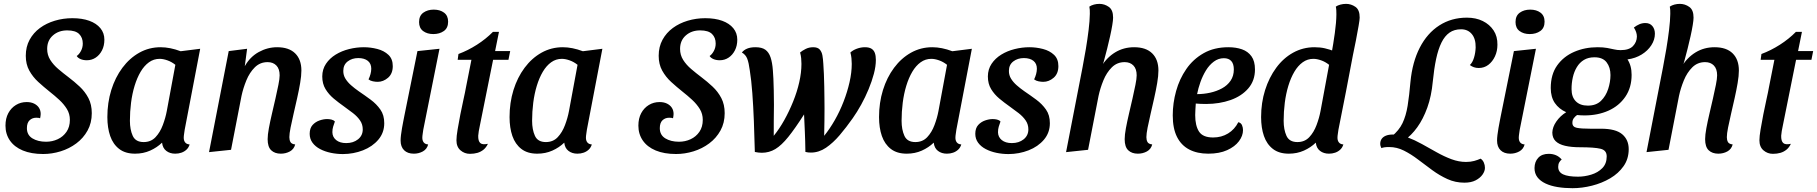

<svg xmlns="http://www.w3.org/2000/svg" viewBox="-20 -774 9388 992"><path d="M203 21.7Q141.5 21.7 97.8 3.5Q54.2 -14.7 31.2 -48Q8.3 -81.3 8.3 -124.7Q8.3 -162.2 22.8 -189.2Q37.3 -216.3 62.2 -231.5Q87 -246.7 117.8 -246.7Q140.3 -246.7 156.5 -238.6Q172.7 -230.5 181.4 -217Q190.2 -203.5 190.2 -185Q190.2 -180 189.2 -174Q188.3 -168 187.2 -162.8Q182.5 -165 177 -165.3Q171.5 -165.7 166.8 -165.7Q146.8 -165.7 132.9 -152.6Q119 -139.5 119 -111.8Q119 -76.5 147.4 -59.1Q175.8 -41.7 218 -41.7Q250.3 -41.7 278.2 -54.7Q306.2 -67.7 323.6 -93Q341 -118.3 341 -154.7Q341 -185.7 325.7 -210.7Q310.3 -235.7 286.5 -257.8Q262.7 -279.8 236 -300.8Q205.7 -325 177.7 -350.6Q149.7 -376.2 131.4 -409.1Q113.2 -442 113.2 -485.8Q113.2 -532.3 133 -568.6Q152.8 -604.8 186.3 -629.4Q219.8 -654 263.2 -667Q306.7 -680 353.8 -680Q404.2 -680 441.2 -666.7Q478.2 -653.3 498.8 -628.2Q519.3 -603.2 519.3 -569Q519.3 -537.7 507 -513.7Q494.7 -489.7 474.3 -476.2Q454 -462.7 428.8 -462.7Q409.8 -462.7 396 -468.8Q382.2 -474.8 376.3 -484.7Q388.3 -492.5 398 -510.2Q407.7 -528 407.7 -549Q407.7 -579.7 388.9 -598.3Q370.2 -617 327.3 -617Q282.8 -617 253.2 -590.8Q223.7 -564.7 223.7 -521.2Q223.7 -489.7 239.8 -464.3Q255.8 -439 281.2 -417.4Q306.5 -395.8 333.7 -375.3Q363.7 -352.7 391.5 -326.7Q419.3 -300.7 436.8 -267.3Q454.2 -234 454.2 -189.2Q454.2 -139 432.5 -99.7Q410.8 -60.3 374.3 -33.1Q337.8 -5.8 293.1 7.9Q248.3 21.7 203 21.7Z M677.8 20Q627.3 20 595.7 -4.5Q564 -29 549.3 -71.4Q534.7 -113.8 534.7 -169Q534.7 -243.3 554.9 -308.6Q575.2 -373.8 612.4 -423.8Q649.7 -473.8 700 -501.9Q750.3 -530 809.7 -530Q858.5 -530 913.3 -509.3L1014.3 -522L934.3 -104.2Q933.3 -95.3 931.3 -83.3Q929.3 -71.3 929.3 -62.2Q929.3 -47.2 936.8 -38Q944.2 -28.8 959.7 -27.7Q954.8 -11.3 943.5 -0.8Q932.2 9.7 917.3 14.8Q902.5 20 885.3 20Q858 20 839.2 5.6Q820.3 -8.8 817.3 -37Q791.3 -11.8 755.8 4.1Q720.3 20 677.8 20ZM722.3 -40Q759.7 -40 783.5 -65.2Q807.3 -90.5 821.2 -127.9Q835.2 -165.3 841.7 -200.2L886 -439.2Q866.5 -454.7 844.7 -462.3Q822.8 -470 804.7 -470Q774.2 -470 749.6 -452.2Q725 -434.5 706.5 -403.2Q688 -371.8 675.5 -330.8Q663 -289.7 657.1 -243.2Q651.2 -196.8 651.2 -149.8Q651.2 -104.5 665.8 -72.2Q680.5 -40 722.3 -40Z M1430.7 20Q1399.8 20 1381.3 2.5Q1362.8 -15 1362.8 -55Q1362.8 -77 1369.2 -111.8Q1375.7 -146.7 1385 -186.3Q1394.3 -226 1403.2 -264.9Q1412 -303.8 1418.4 -335.6Q1424.8 -367.3 1424.8 -384.8Q1424.8 -418.2 1407.9 -435.6Q1391 -453 1362.7 -453Q1323.7 -453 1296.6 -426.2Q1269.5 -399.3 1252.9 -358.8Q1236.3 -318.3 1227.8 -278.3L1173.7 0L1060 12L1161.7 -510L1256.7 -522L1244.7 -432Q1271.8 -480.3 1317 -505.2Q1362.2 -530 1411.8 -530Q1473 -530 1505.1 -498.2Q1537.2 -466.5 1537.2 -409.8Q1537.2 -382.3 1530.8 -345.2Q1524.5 -308 1515.2 -266.7Q1506 -225.3 1496.8 -185.9Q1487.7 -146.5 1481.3 -114.8Q1475 -83 1475 -65.3Q1475 -50.2 1480.8 -40Q1486.5 -29.8 1505.2 -27.7Q1498.8 -3.2 1477.7 8.4Q1456.5 20 1430.7 20Z M1751.7 22Q1720.3 22 1689.7 15.7Q1659 9.3 1634.1 -3.7Q1609.2 -16.7 1594.6 -36.6Q1580 -56.5 1580 -82.8Q1580.2 -111.8 1594.9 -128.1Q1609.7 -144.3 1630.6 -151.6Q1651.5 -158.8 1670 -158.8Q1681.2 -158.8 1692.2 -156.3Q1703.3 -153.8 1710.2 -146.3Q1705.2 -132.2 1701.2 -119.5Q1697.3 -106.8 1697.3 -90.8Q1697.7 -65.8 1716.9 -50.2Q1736.2 -34.7 1769 -34.7Q1805.3 -34.7 1829.8 -54.2Q1854.2 -73.8 1854.2 -105.3Q1854.3 -131.3 1840.2 -151.8Q1826.2 -172.2 1803.8 -189.6Q1781.5 -207 1757 -224.3Q1729.7 -243.5 1704.1 -264.8Q1678.5 -286.2 1661.8 -313.7Q1645 -341.2 1645 -379.2Q1645.2 -416 1664.2 -444.4Q1683.2 -472.8 1714.3 -491.9Q1745.5 -511 1783.6 -520.5Q1821.7 -530 1859.8 -530Q1894.8 -530 1929.5 -521Q1964.2 -512 1986.8 -490.7Q2009.5 -469.3 2009.3 -432.2Q2009.2 -393.2 1984.8 -372.2Q1960.3 -351.2 1931.3 -351.2Q1920.3 -351.2 1907 -353.8Q1893.7 -356.3 1884 -363.8Q1890.5 -377.3 1894.2 -391Q1898 -404.7 1898.2 -418.8Q1898.3 -445.2 1880.6 -459.5Q1862.8 -473.8 1831.3 -474Q1799 -474 1776.4 -456.7Q1753.8 -439.3 1753.7 -408Q1753.5 -385.8 1764.6 -367.7Q1775.7 -349.5 1793.8 -333.6Q1811.8 -317.7 1833.3 -302.7Q1864.3 -281.7 1894.8 -259.2Q1925.2 -236.7 1945.3 -207.9Q1965.5 -179.2 1965.3 -137.2Q1965.2 -88.3 1934.8 -52.4Q1904.3 -16.5 1855.3 2.7Q1806.3 21.8 1751.7 22Z M2118.2 20Q2085.8 20 2067.8 2.1Q2049.8 -15.8 2049.8 -47.8Q2049.8 -59.7 2051.8 -76.7Q2053.8 -93.7 2057.1 -112.2Q2060.3 -130.7 2063.6 -147.2Q2066.8 -163.8 2069.2 -175.7L2136.8 -510L2250.7 -522L2167 -104.2Q2166 -96.2 2164 -83.4Q2162 -70.7 2162 -62.2Q2162 -47.2 2169.4 -38Q2176.8 -28.8 2192.2 -27.7Q2185.8 -3.2 2164.6 8.4Q2143.3 20 2118.2 20ZM2218.7 -598Q2187 -598 2166.1 -613.6Q2145.2 -629.2 2145.2 -660Q2145.2 -692.7 2167.2 -708.5Q2189.3 -724.3 2221 -724.3Q2253.3 -724.3 2274.3 -708.6Q2295.3 -692.8 2295.3 -662Q2295.3 -629.3 2273.2 -613.7Q2251 -598 2218.7 -598Z M2407.8 20.8Q2380.3 20.8 2359.3 2.8Q2338.3 -15.2 2338.3 -49.3Q2338.3 -69.3 2344.4 -105.5Q2350.5 -141.7 2358.5 -183Q2366.5 -224.3 2375 -261.8Q2383.5 -299.3 2387.3 -321.7L2415.7 -465H2344.7L2348.7 -495Q2397.3 -513 2444 -542.8Q2490.7 -572.7 2526.8 -609.3H2558L2538 -510H2616L2607 -465H2527.7L2459.2 -124.7Q2455.7 -109.2 2453.7 -96.7Q2451.7 -84.2 2450.8 -73Q2450 -45.7 2461.2 -35.2Q2472.3 -24.8 2500.8 -31Q2492.3 -12.3 2478.4 -0.9Q2464.5 10.5 2446.9 15.7Q2429.3 20.8 2407.8 20.8Z M2755.8 20Q2705.3 20 2673.7 -4.5Q2642 -29 2627.3 -71.4Q2612.7 -113.8 2612.7 -169Q2612.7 -243.3 2632.9 -308.6Q2653.2 -373.8 2690.4 -423.8Q2727.7 -473.8 2778 -501.9Q2828.3 -530 2887.7 -530Q2936.5 -530 2991.3 -509.3L3092.3 -522L3012.3 -104.2Q3011.3 -95.3 3009.3 -83.3Q3007.3 -71.3 3007.3 -62.2Q3007.3 -47.2 3014.8 -38Q3022.2 -28.8 3037.7 -27.7Q3032.8 -11.3 3021.5 -0.8Q3010.2 9.7 2995.3 14.8Q2980.5 20 2963.3 20Q2936 20 2917.2 5.6Q2898.3 -8.8 2895.3 -37Q2869.3 -11.8 2833.8 4.1Q2798.3 20 2755.8 20ZM2800.3 -40Q2837.7 -40 2861.5 -65.2Q2885.3 -90.5 2899.2 -127.9Q2913.2 -165.3 2919.7 -200.2L2964 -439.2Q2944.5 -454.7 2922.7 -462.3Q2900.8 -470 2882.7 -470Q2852.2 -470 2827.6 -452.2Q2803 -434.5 2784.5 -403.2Q2766 -371.8 2753.5 -330.8Q2741 -289.7 2735.1 -243.2Q2729.2 -196.8 2729.2 -149.8Q2729.2 -104.5 2743.8 -72.2Q2758.5 -40 2800.3 -40Z M3473 21.7Q3411.5 21.7 3367.8 3.5Q3324.2 -14.7 3301.2 -48Q3278.3 -81.3 3278.3 -124.7Q3278.3 -162.2 3292.8 -189.2Q3307.3 -216.3 3332.2 -231.5Q3357 -246.7 3387.8 -246.7Q3410.3 -246.7 3426.5 -238.6Q3442.7 -230.5 3451.4 -217Q3460.2 -203.5 3460.2 -185Q3460.2 -180 3459.2 -174Q3458.3 -168 3457.2 -162.8Q3452.5 -165 3447 -165.3Q3441.5 -165.7 3436.8 -165.7Q3416.8 -165.7 3402.9 -152.6Q3389 -139.5 3389 -111.8Q3389 -76.5 3417.4 -59.1Q3445.8 -41.7 3488 -41.7Q3520.3 -41.7 3548.2 -54.7Q3576.2 -67.7 3593.6 -93Q3611 -118.3 3611 -154.7Q3611 -185.7 3595.7 -210.7Q3580.3 -235.7 3556.5 -257.8Q3532.7 -279.8 3506 -300.8Q3475.7 -325 3447.7 -350.6Q3419.7 -376.2 3401.4 -409.1Q3383.2 -442 3383.2 -485.8Q3383.2 -532.3 3403 -568.6Q3422.8 -604.8 3456.3 -629.4Q3489.8 -654 3533.2 -667Q3576.7 -680 3623.8 -680Q3674.2 -680 3711.2 -666.7Q3748.2 -653.3 3768.8 -628.2Q3789.3 -603.2 3789.3 -569Q3789.3 -537.7 3777 -513.7Q3764.7 -489.7 3744.3 -476.2Q3724 -462.7 3698.8 -462.7Q3679.8 -462.7 3666 -468.8Q3652.2 -474.8 3646.3 -484.7Q3658.3 -492.5 3668 -510.2Q3677.7 -528 3677.7 -549Q3677.7 -579.7 3658.9 -598.3Q3640.2 -617 3597.3 -617Q3552.8 -617 3523.2 -590.8Q3493.7 -564.7 3493.7 -521.2Q3493.7 -489.7 3509.8 -464.3Q3525.8 -439 3551.2 -417.4Q3576.5 -395.8 3603.7 -375.3Q3633.7 -352.7 3661.5 -326.7Q3689.3 -300.7 3706.8 -267.3Q3724.2 -234 3724.2 -189.2Q3724.2 -139 3702.5 -99.7Q3680.8 -60.3 3644.3 -33.1Q3607.8 -5.8 3563.1 7.9Q3518.3 21.7 3473 21.7Z M3916 15.3Q3907.7 15.3 3898.5 14.2Q3889.3 13 3880 11.2Q3878 -70.8 3875 -148.2Q3872 -225.5 3867 -292.8Q3862 -360.2 3854 -410Q3848.7 -450.3 3840.6 -471Q3832.5 -491.7 3813 -502.7Q3823 -515.7 3840.2 -522.8Q3857.3 -530 3883.3 -530Q3916.3 -530 3934.3 -517.1Q3952.3 -504.2 3961.3 -477.5Q3970.3 -450.8 3973.2 -410Q3975 -393.3 3975.9 -366.9Q3976.8 -340.5 3977.8 -306.6Q3978.7 -272.7 3978.7 -232.3Q3978.7 -189.7 3977.8 -147.3Q3977 -105 3977.7 -72.3Q4006.7 -108 4032.1 -153.4Q4057.5 -198.8 4077.8 -249.2Q4098.2 -299.5 4109.5 -349.4Q4120.8 -399.3 4120.8 -443.8Q4120.8 -458.7 4119.4 -473.2Q4118 -487.7 4113.8 -502.7Q4124.8 -512.3 4142.6 -521.2Q4160.3 -530 4181.2 -530Q4204.7 -530 4215.2 -518.2Q4225.8 -506.3 4229.2 -487.3Q4232.5 -468.3 4233.8 -444.7Q4235.5 -422.3 4236.8 -391.4Q4238.2 -360.5 4238.7 -327.4Q4239.2 -294.3 4239.6 -264.5Q4240 -234.7 4240 -214Q4240 -186.3 4239.6 -149.9Q4239.2 -113.5 4238.2 -72.3Q4267.2 -108 4293.1 -153.4Q4319 -198.8 4338.5 -249.2Q4358 -299.5 4369.3 -349.4Q4380.7 -399.3 4380.7 -443.8Q4380.7 -458.7 4379.2 -473.2Q4377.8 -487.7 4373.7 -502.7Q4386.2 -514.7 4406.8 -522.3Q4427.5 -530 4448.7 -530Q4470.2 -530 4482.5 -522.4Q4494.8 -514.8 4500.1 -500.3Q4505.3 -485.8 4505.3 -464.3Q4505.3 -431.7 4495 -392.7Q4484.7 -353.7 4467.6 -312.6Q4450.5 -271.5 4429.4 -233.3Q4408.3 -195.2 4385.8 -163.2Q4352.7 -116.2 4318.5 -75.9Q4284.3 -35.7 4247.6 -10.7Q4210.8 14.3 4169.7 14.3Q4162.7 14.3 4155.5 13.6Q4148.3 12.8 4141.2 11Q4140.5 -47.2 4138.4 -93Q4136.3 -138.8 4134.3 -182.8Q4088 -110.3 4053 -66.8Q4018 -23.2 3986 -3.9Q3954 15.3 3916 15.3Z M4664.8 20Q4614.3 20 4582.7 -4.5Q4551 -29 4536.3 -71.4Q4521.7 -113.8 4521.7 -169Q4521.7 -243.3 4541.9 -308.6Q4562.2 -373.8 4599.4 -423.8Q4636.7 -473.8 4687 -501.9Q4737.3 -530 4796.7 -530Q4845.5 -530 4900.3 -509.3L5001.3 -522L4921.3 -104.2Q4920.3 -95.3 4918.3 -83.3Q4916.3 -71.3 4916.3 -62.2Q4916.3 -47.2 4923.8 -38Q4931.2 -28.8 4946.7 -27.7Q4941.8 -11.3 4930.5 -0.8Q4919.2 9.7 4904.3 14.8Q4889.5 20 4872.3 20Q4845 20 4826.2 5.6Q4807.3 -8.8 4804.3 -37Q4778.3 -11.8 4742.8 4.1Q4707.3 20 4664.8 20ZM4709.3 -40Q4746.7 -40 4770.5 -65.2Q4794.3 -90.5 4808.2 -127.9Q4822.2 -165.3 4828.7 -200.2L4873 -439.2Q4853.5 -454.7 4831.7 -462.3Q4809.8 -470 4791.7 -470Q4761.2 -470 4736.6 -452.2Q4712 -434.5 4693.5 -403.2Q4675 -371.8 4662.5 -330.8Q4650 -289.7 4644.1 -243.2Q4638.2 -196.8 4638.2 -149.8Q4638.2 -104.5 4652.8 -72.2Q4667.5 -40 4709.3 -40Z M5190.7 22Q5159.3 22 5128.7 15.7Q5098 9.3 5073.1 -3.7Q5048.2 -16.7 5033.6 -36.6Q5019 -56.5 5019 -82.8Q5019.2 -111.8 5033.9 -128.1Q5048.7 -144.3 5069.6 -151.6Q5090.5 -158.8 5109 -158.8Q5120.2 -158.8 5131.2 -156.3Q5142.3 -153.8 5149.2 -146.3Q5144.2 -132.2 5140.2 -119.5Q5136.3 -106.8 5136.3 -90.8Q5136.7 -65.8 5155.9 -50.2Q5175.2 -34.7 5208 -34.7Q5244.3 -34.7 5268.8 -54.2Q5293.2 -73.8 5293.2 -105.3Q5293.3 -131.3 5279.2 -151.8Q5265.2 -172.2 5242.8 -189.6Q5220.5 -207 5196 -224.3Q5168.7 -243.5 5143.1 -264.8Q5117.5 -286.2 5100.8 -313.7Q5084 -341.2 5084 -379.2Q5084.2 -416 5103.2 -444.4Q5122.2 -472.8 5153.3 -491.9Q5184.5 -511 5222.6 -520.5Q5260.7 -530 5298.8 -530Q5333.8 -530 5368.5 -521Q5403.2 -512 5425.8 -490.7Q5448.5 -469.3 5448.3 -432.2Q5448.2 -393.2 5423.8 -372.2Q5399.3 -351.2 5370.3 -351.2Q5359.3 -351.2 5346 -353.8Q5332.7 -356.3 5323 -363.8Q5329.5 -377.3 5333.2 -391Q5337 -404.7 5337.2 -418.8Q5337.3 -445.2 5319.6 -459.5Q5301.8 -473.8 5270.3 -474Q5238 -474 5215.4 -456.7Q5192.8 -439.3 5192.7 -408Q5192.5 -385.8 5203.6 -367.7Q5214.7 -349.5 5232.8 -333.6Q5250.8 -317.7 5272.3 -302.7Q5303.3 -281.7 5333.8 -259.2Q5364.2 -236.7 5384.3 -207.9Q5404.5 -179.2 5404.3 -137.2Q5404.2 -88.3 5373.8 -52.4Q5343.3 -16.5 5294.3 2.7Q5245.3 21.8 5190.7 22Z M5858.7 20Q5827.8 20 5809.3 2.5Q5790.8 -15 5790.8 -55Q5790.8 -77 5797.2 -111.8Q5803.7 -146.7 5813 -186.3Q5822.3 -226 5831.2 -264.9Q5840 -303.8 5846.4 -335.6Q5852.8 -367.3 5852.8 -384.8Q5852.8 -418.2 5835.9 -435.6Q5819 -453 5790.7 -453Q5751.7 -453 5724.6 -426.2Q5697.5 -399.3 5680.9 -358.8Q5664.3 -318.3 5655.8 -278.3L5601.7 0L5488 12L5576.8 -445L5669.2 -429.2Q5698.5 -477.3 5742.1 -503.7Q5785.7 -530 5839.7 -530Q5901 -530 5933.1 -498.2Q5965.2 -466.5 5965.2 -409.7Q5965.2 -382.2 5958.8 -345Q5952.5 -307.8 5943.2 -266.6Q5934 -225.3 5924.8 -185.9Q5915.7 -146.5 5909.3 -114.8Q5903 -83 5903 -65.3Q5903 -50.2 5908.8 -40Q5914.5 -29.8 5933.2 -27.7Q5926.8 -3.2 5905.7 8.4Q5884.5 20 5858.7 20ZM5668.7 -411.7 5574 -431Q5582.2 -472.2 5590.4 -521.8Q5598.7 -571.5 5604.5 -619.3Q5610.3 -667.2 5610.8 -702.3Q5611 -713.7 5610.5 -722.8Q5610 -732 5608.3 -739.8Q5618.5 -746.8 5632.2 -750.4Q5646 -754 5660.3 -754Q5686.8 -754 5709 -738.3Q5731.2 -722.7 5731 -682.7Q5731 -669.8 5726.8 -644.3Q5722.7 -618.8 5715.6 -587.1Q5708.5 -555.3 5700.2 -522.2Q5692 -489 5683.8 -459.9Q5675.7 -430.8 5668.7 -411.7Z M6222.7 20Q6165.5 20 6124.2 -1.6Q6083 -23.2 6061.1 -66.8Q6039.2 -110.5 6039.2 -177.8Q6039.2 -241.2 6056.6 -303.8Q6074 -366.3 6109.2 -417.2Q6144.3 -468.2 6198.7 -499.1Q6253 -530 6326.8 -530Q6366 -530 6396.9 -519.2Q6427.8 -508.3 6445.9 -483.2Q6464 -458.2 6464 -415.2Q6464 -357.5 6429.7 -317.5Q6395.3 -277.5 6338.1 -257.2Q6280.8 -237 6211.7 -236.8Q6198.8 -236.7 6183.4 -237.4Q6168 -238.2 6158.2 -239Q6157.2 -222.5 6156.2 -207Q6155.2 -191.5 6155.2 -179.3Q6155.2 -124.7 6174.9 -94.2Q6194.7 -63.7 6247.7 -63.7Q6291.2 -63.7 6325.1 -84.5Q6359 -105.3 6378 -142.7Q6392 -139.3 6397.1 -127Q6402.2 -114.7 6402.2 -101.8Q6402.2 -72.3 6381.2 -44.3Q6360.2 -16.3 6320.2 1.8Q6280.3 20 6222.7 20ZM6165 -287.7Q6199.2 -287.7 6232.6 -295.1Q6266 -302.5 6293.8 -317.6Q6321.5 -332.7 6338.2 -357.2Q6354.8 -381.8 6354.8 -415.3Q6354.7 -444.2 6341.5 -458.8Q6328.3 -473.3 6303.3 -473.3Q6275.2 -473.3 6251.6 -455.8Q6228 -438.3 6210.8 -410.3Q6193.7 -382.3 6182.2 -349.9Q6170.7 -317.5 6165 -287.7Z M6638.8 20Q6588.3 20 6556.7 -4.5Q6525 -29 6510.3 -71.4Q6495.7 -113.8 6495.7 -169Q6495.7 -243.3 6516.3 -308.6Q6537 -373.8 6573.8 -423.8Q6610.5 -473.8 6661.2 -501.9Q6712 -530 6771.3 -530Q6801.2 -530 6825.5 -524.3Q6849.8 -518.7 6878 -507.8L6971 -494Q6953 -398.2 6934.2 -300.8Q6915.5 -203.3 6895.3 -104.2Q6894.3 -95.3 6892.3 -83.3Q6890.3 -71.3 6890.3 -62.2Q6890.3 -47.2 6897.8 -38Q6905.2 -28.8 6920.7 -27.7Q6915.8 -11.3 6904.5 -0.8Q6893.2 9.7 6878.3 14.8Q6863.5 20 6846.3 20Q6819 20 6800.2 5.6Q6781.3 -8.8 6778.3 -37Q6752.3 -11.8 6716.8 4.1Q6681.3 20 6638.8 20ZM6683.3 -40Q6720.7 -40 6744.5 -65.2Q6768.3 -90.5 6782.2 -127.9Q6796.2 -165.3 6802.7 -200.2L6847 -439.2Q6827.5 -454.7 6805.7 -462.3Q6783.8 -470 6765.7 -470Q6735.2 -470 6710.6 -452.2Q6686 -434.5 6667.5 -403.2Q6649 -371.8 6636.5 -330.8Q6624 -289.7 6618.1 -243.2Q6612.2 -196.8 6612.2 -149.8Q6612.2 -104.5 6626.8 -72.2Q6641.5 -40 6683.3 -40ZM6969 -483.8 6858.7 -491.7Q6868.8 -547 6876.6 -603.1Q6884.3 -659.2 6884.7 -699Q6884.7 -711.2 6884.2 -721.1Q6883.7 -731 6881.7 -739.8Q6890.7 -746.2 6905 -750.1Q6919.3 -754 6934.7 -754Q6960.7 -754 6983 -738.6Q7005.3 -723.2 7005 -682.8Q7005 -672.5 6999.4 -640.2Q6993.8 -607.8 6985.7 -565.8Q6977.5 -523.8 6969 -483.8Z M7235.7 -49.3 7170.8 -69.7Q7208 -99.7 7226.2 -137.6Q7244.3 -175.5 7252.8 -227.8Q7261.2 -280 7267.3 -350.8Q7277.2 -453.5 7315.6 -528Q7354 -602.5 7416.5 -642.7Q7479 -682.8 7559 -682.8Q7605.5 -682.8 7641 -665.3Q7676.5 -647.8 7697 -616.7Q7717.5 -585.5 7716.7 -542.7Q7716.7 -510 7704 -482.8Q7691.3 -455.5 7669.9 -439.1Q7648.5 -422.7 7620.2 -422.7Q7606.5 -422.7 7595.2 -426.6Q7584 -430.5 7574.3 -438Q7588 -450.7 7595.7 -475.9Q7603.3 -501.2 7604.2 -528.8Q7605 -573.3 7584.4 -598Q7563.8 -622.7 7529 -622.7Q7493.8 -622.7 7469.2 -605.5Q7444.5 -588.3 7427.6 -554Q7410.7 -519.7 7399.9 -469Q7389.2 -418.3 7382.7 -352.3Q7375.8 -277.5 7354.5 -218.2Q7333.2 -159 7302.5 -116.4Q7271.8 -73.8 7235.7 -49.3ZM7546 169.8Q7499.2 169.8 7458.4 151.2Q7417.7 132.7 7380.2 105.2Q7342.7 77.8 7306.7 50.3Q7270.7 22.8 7233.8 4.2Q7197 -14.3 7157.7 -14.3Q7143 -14.3 7133.8 -13Q7124.7 -11.7 7117.2 -8.8Q7114.3 -14 7112.8 -19.7Q7111.2 -25.3 7111.2 -31Q7111.2 -45.7 7118.5 -56.3Q7125.8 -67 7140.4 -73Q7155 -79 7177.7 -79Q7214 -79 7251.3 -64.9Q7288.7 -50.8 7326.6 -29.8Q7364.5 -8.7 7403 12.9Q7441.5 34.5 7479.3 48.6Q7517.2 62.7 7554.3 62.7Q7578.2 62.7 7596.8 57.5Q7615.3 52.3 7629.8 45.7Q7640.8 52.8 7646.5 65.9Q7652.2 79 7652.2 93.2Q7652.2 110.2 7639.8 127.9Q7627.3 145.7 7604 157.8Q7580.7 169.8 7546 169.8Z M7783.2 20Q7750.8 20 7732.8 2.1Q7714.8 -15.8 7714.8 -47.8Q7714.8 -59.7 7716.8 -76.7Q7718.8 -93.7 7722.1 -112.2Q7725.3 -130.7 7728.6 -147.2Q7731.8 -163.8 7734.2 -175.7L7801.8 -510L7915.7 -522L7832 -104.2Q7831 -96.2 7829 -83.4Q7827 -70.7 7827 -62.2Q7827 -47.2 7834.4 -38Q7841.8 -28.8 7857.2 -27.7Q7850.8 -3.2 7829.6 8.4Q7808.3 20 7783.2 20ZM7883.7 -598Q7852 -598 7831.1 -613.6Q7810.2 -629.2 7810.2 -660Q7810.2 -692.7 7832.2 -708.5Q7854.3 -724.3 7886 -724.3Q7918.3 -724.3 7939.3 -708.6Q7960.3 -692.8 7960.3 -662Q7960.3 -629.3 7938.2 -613.7Q7916 -598 7883.7 -598Z M8104.7 198.3Q8063.5 198.3 8027.8 192.5Q7992 186.7 7965.1 174Q7938.2 161.3 7923.2 141.6Q7908.2 121.8 7908.3 94Q7908.7 61.3 7927.8 41.1Q7946.8 20.8 7981.7 20.8Q8002.2 20.8 8019 27.9Q8035.8 35 8048.8 50.2Q8040.8 56 8035.8 65.4Q8030.7 74.8 8030.7 88Q8030.7 115 8056.2 126.9Q8081.8 138.8 8133 138.8Q8167.2 138.8 8201.6 128.2Q8236 117.7 8258.6 94.7Q8281.2 71.7 8281.3 34.7Q8281.7 2.3 8249.5 -5.4Q8217.3 -13.2 8143.2 -13.2Q8098.7 -13.2 8066.4 -20.7Q8034.2 -28.2 8017.3 -44.8Q8000.5 -61.5 8000.3 -89Q8001.2 -117.7 8021.1 -146.3Q8041 -175 8072 -194.3Q8034.5 -211 8013.3 -241.8Q7992.2 -272.7 7992.2 -319.2Q7992.2 -389.3 8025.2 -435.8Q8058.3 -482.3 8113.5 -506.2Q8168.7 -530 8233.7 -530Q8263.5 -530 8283.8 -526.2Q8304 -522.5 8319.8 -518.8Q8335.7 -515 8353.2 -515Q8397 -515 8416.8 -535.6Q8436.7 -556.2 8437.3 -585.2Q8437.3 -607.7 8421.7 -631.7Q8435.2 -642.2 8449.8 -648.6Q8464.5 -655 8481.2 -655Q8504.3 -655 8517.3 -639.4Q8530.3 -623.8 8530.3 -599.8Q8530.3 -568.8 8511.9 -540.3Q8493.5 -511.8 8461.8 -492.3Q8430.2 -472.8 8388.7 -467Q8399.2 -451.2 8404.6 -431.3Q8410 -411.5 8410 -387.3Q8410 -321.5 8377.6 -274.2Q8345.2 -226.8 8290.2 -202.2Q8235.2 -177.7 8167.3 -177.7Q8157.2 -177.7 8147.6 -178.2Q8138 -178.7 8128.2 -179.7Q8118.3 -173 8111.2 -163.3Q8104 -153.7 8104 -139.2Q8104 -118.2 8126.9 -113.6Q8149.8 -109 8196.3 -109H8252Q8327.8 -109 8361.5 -80.3Q8395.2 -51.7 8395 -2.8Q8394.8 47 8368.5 84.5Q8342.2 122 8299.4 147.2Q8256.7 172.3 8205.4 185.3Q8154.2 198.3 8104.7 198.3ZM8183.7 -228.3Q8226.5 -228.3 8251.8 -253Q8277 -277.7 8288.8 -314.1Q8300.7 -350.5 8300.8 -386.2Q8300.7 -426 8280.8 -452Q8261 -478 8218 -478Q8186.3 -478 8163.8 -464.5Q8141.3 -451 8127.1 -427.3Q8112.8 -403.7 8106.2 -374.1Q8099.5 -344.5 8099.7 -313.2Q8099.7 -273 8121.7 -250.7Q8143.7 -228.3 8183.7 -228.3Z M8857.7 20Q8826.8 20 8808.3 2.5Q8789.8 -15 8789.8 -55Q8789.8 -77 8796.2 -111.8Q8802.7 -146.7 8812 -186.3Q8821.3 -226 8830.2 -264.9Q8839 -303.8 8845.4 -335.6Q8851.8 -367.3 8851.8 -384.8Q8851.8 -418.2 8834.9 -435.6Q8818 -453 8789.7 -453Q8750.7 -453 8723.6 -426.2Q8696.5 -399.3 8679.9 -358.8Q8663.3 -318.3 8654.8 -278.3L8600.7 0L8487 12L8575.8 -445L8668.2 -429.2Q8697.5 -477.3 8741.1 -503.7Q8784.7 -530 8838.7 -530Q8900 -530 8932.1 -498.2Q8964.2 -466.5 8964.2 -409.7Q8964.2 -382.2 8957.8 -345Q8951.5 -307.8 8942.2 -266.6Q8933 -225.3 8923.8 -185.9Q8914.7 -146.5 8908.3 -114.8Q8902 -83 8902 -65.3Q8902 -50.2 8907.8 -40Q8913.5 -29.8 8932.2 -27.7Q8925.8 -3.2 8904.7 8.4Q8883.5 20 8857.7 20ZM8667.7 -411.7 8573 -431Q8581.2 -472.2 8589.4 -521.8Q8597.7 -571.5 8603.5 -619.3Q8609.3 -667.2 8609.8 -702.3Q8610 -713.7 8609.5 -722.8Q8609 -732 8607.3 -739.8Q8617.5 -746.8 8631.2 -750.4Q8645 -754 8659.3 -754Q8685.8 -754 8708 -738.3Q8730.2 -722.7 8730 -682.7Q8730 -669.8 8725.8 -644.3Q8721.7 -618.8 8714.6 -587.1Q8707.5 -555.3 8699.2 -522.2Q8691 -489 8682.8 -459.9Q8674.7 -430.8 8667.7 -411.7Z M9139.8 20.8Q9112.3 20.8 9091.3 2.8Q9070.3 -15.2 9070.3 -49.3Q9070.3 -69.3 9076.4 -105.5Q9082.5 -141.7 9090.5 -183Q9098.5 -224.3 9107 -261.8Q9115.5 -299.3 9119.3 -321.7L9147.7 -465H9076.7L9080.7 -495Q9129.3 -513 9176 -542.8Q9222.7 -572.7 9258.8 -609.3H9290L9270 -510H9348L9339 -465H9259.7L9191.2 -124.7Q9187.7 -109.2 9185.7 -96.7Q9183.7 -84.2 9182.8 -73Q9182 -45.7 9193.2 -35.2Q9204.3 -24.8 9232.8 -31Q9224.3 -12.3 9210.4 -0.9Q9196.5 10.5 9178.9 15.7Q9161.3 20.8 9139.8 20.8Z"/></svg>

Font: Sansita Swashed Light
Style: Regular
Weight: 300
Designer: Pablo Cosgaya
Foundry: Omnibus-Type
Version: Version 1.003